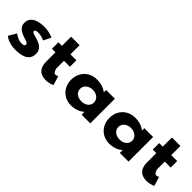

<svg xmlns="http://www.w3.org/2000/svg" viewBox="187 -1760 2831 2831"><g transform="rotate(45 1602.0 -344.5)"><path d="M344.8 -528C181.4 -528 91.4 -468 91.4 -363C91.4 -286 143.4 -250 199.6 -223C269.8 -193 337.5 -190 337.5 -153C337.5 -119 301.2 -116 271 -116C202 -116 127.4 -175 127.4 -175L55.4 -54C55.4 -54 129.4 15 269.8 15C396.8 15 538.6 -9 538.6 -160C538.6 -265 450.6 -303 375 -324C321.8 -338 278.2 -346 278.2 -373C278.2 -397 297.6 -404 344.8 -404C410.1 -404 471.6 -372 471.6 -372L529.6 -488C529.6 -488 456.6 -528 344.8 -528Z M724.5 -513H650.5V-378H724.5V-181C724.5 -90 758.5 15 913.4 15C988.5 15 1045.5 -17 1045.5 -17L1001.5 -160C1001.5 -160 980.5 -144 957.5 -144C929.5 -144 915.9 -167 901.5 -215V-378H1025.5V-513H901.5V-704H724.5Z M1172.9 -256C1172.9 -106 1277.9 15 1441.9 15C1526.6 15 1599.2 -16 1645.2 -58H1647.6V0H1828.1V-513H1645.2V-464C1594.4 -505 1525.4 -528 1441.9 -528C1277.9 -528 1172.9 -406 1172.9 -256ZM1360.9 -256C1360.9 -327 1425 -377 1506.1 -377C1585.9 -377 1649.8 -327 1649.8 -256C1649.8 -186 1589.6 -136 1506.1 -136C1418.9 -136 1360.9 -186 1360.9 -256Z M1969.9 -256C1969.9 -106 2074.9 15 2238.9 15C2323.6 15 2396.2 -16 2442.2 -58H2444.6V0H2625.1V-513H2442.2V-464C2391.4 -505 2322.4 -528 2238.9 -528C2074.9 -528 1969.9 -406 1969.9 -256ZM2157.9 -256C2157.9 -327 2222 -377 2303.1 -377C2382.9 -377 2446.8 -327 2446.8 -256C2446.8 -186 2386.6 -136 2303.1 -136C2215.9 -136 2157.9 -186 2157.9 -256Z M2826.5 -513H2752.5V-378H2826.5V-181C2826.5 -90 2860.5 15 3015.4 15C3090.5 15 3147.5 -17 3147.5 -17L3103.5 -160C3103.5 -160 3082.5 -144 3059.5 -144C3031.5 -144 3017.9 -167 3003.5 -215V-378H3127.5V-513H3003.5V-704H2826.5Z"/></g></svg>

Font: Hussar
Style: BdSuprExt
Weight: 700
Foundry: Cannot Into Space Fonts
Version: Version 2.00